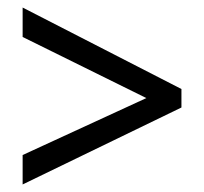

<svg xmlns="http://www.w3.org/2000/svg" viewBox="-20 -613 541 509"><path d="M40 -124 461 -328V-377L40 -593V-515L368 -353L40 -202Z"/></svg>

Font: Noto Sans UI SemiCondensed
Style: Regular
Weight: 400
Width: 4
Designer: Monotype Design Team
Foundry: Monotype Imaging Inc.
Version: 1.001